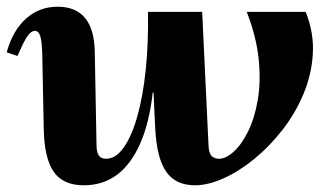

<svg xmlns="http://www.w3.org/2000/svg" viewBox="-21 -531 965 566"><path d="M225.8 15.2Q165.6 15.2 137.8 -23.9Q110 -63 108 -149.2L103.6 -371.2Q102.6 -408.4 97.8 -424.2Q93 -440 82 -440Q70.4 -440 59.3 -423.6Q48.2 -407.2 30.6 -365.8L-1.2 -376.8Q16.2 -440.6 55.4 -475.9Q94.6 -511.2 149 -511.2Q202.4 -511.2 229.9 -477.8Q257.4 -444.4 258.4 -377.4L263.6 -98.6Q264.6 -79.6 271.3 -71.3Q278 -63 292 -63Q320.2 -63 343.6 -96Q367 -129 383.7 -187.6Q400.4 -246.2 408.6 -325.3Q416.8 -404.4 415.2 -496H493L497 -258.2H429.2Q419.4 -169.8 392.5 -108.4Q365.6 -47 324.1 -15.9Q282.6 15.2 225.8 15.2ZM554 15.2Q496.8 15.2 469 -24.7Q441.2 -64.6 436.6 -151.6L420.2 -496H575L593.8 -100.2Q595 -79.2 603 -71.1Q611 -63 624.8 -63Q645 -63 668.3 -84.2Q691.6 -105.4 710.7 -144.3Q729.8 -183.2 739 -237.1Q748.2 -291 741.6 -356.4Q735 -421.8 706.4 -496H880.2Q904.8 -434 901.2 -372.5Q897.6 -311 873.6 -253.9Q849.6 -196.8 811.5 -147.9Q773.4 -99 728.3 -62.2Q683.2 -25.4 637.6 -5.1Q592 15.2 554 15.2Z"/></svg>

Font: Platypi Light
Style: Italic
Weight: 300
Italic angle: -13°
Designer: David Sargent
Foundry: Bolt Cutter Type
Version: Version 1.200